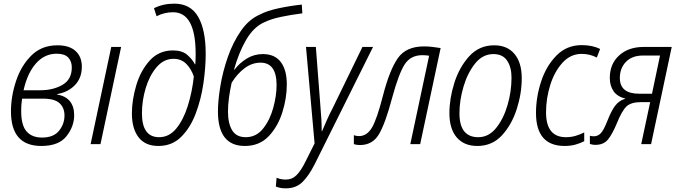

<svg xmlns="http://www.w3.org/2000/svg" viewBox="-20 -789 3719 1051"><path d="M386 -158Q386 -255 292 -272L293 -274Q352 -284 390 -323Q428 -362 428 -424Q428 -478 394 -509.5Q360 -541 294 -541Q208 -541 152 -485.5Q96 -430 68 -346Q40 -262 40 -179Q40 10 206 10Q302 10 344 -43.5Q386 -97 386 -158ZM290 -495Q334 -495 353.5 -474Q373 -453 373 -420Q373 -354 322 -324.5Q271 -295 201 -295H109Q130 -389 177 -442Q224 -495 290 -495ZM96 -180Q96 -202 97.5 -219.5Q99 -237 101 -249H216Q279 -249 306 -224Q333 -199 333 -157Q333 -110 303 -73Q273 -36 210 -36Q155 -36 125.5 -69.5Q96 -103 96 -180Z M530 0 643 -532H589L476 0Z M1106 -494Q1106 -626 1064.5 -697.5Q1023 -769 934 -769Q872 -769 823 -744L837 -700Q879 -722 927 -722Q1051 -722 1051 -494Q1051 -460 1049 -437H1047Q1032 -466 1004 -489.5Q976 -513 927 -513Q850 -513 800 -458Q750 -403 726 -322.5Q702 -242 702 -168Q702 -85 738.5 -37.5Q775 10 847 10Q922 10 972 -40Q1022 -90 1051.5 -168Q1081 -246 1093.5 -333Q1106 -420 1106 -494ZM757 -169Q757 -238 777.5 -306.5Q798 -375 837 -421Q876 -467 930 -467Q972 -467 999.5 -439.5Q1027 -412 1041 -370Q1032 -286 1008 -209.5Q984 -133 945 -85.5Q906 -38 851 -38Q757 -38 757 -169Z M1550 -327Q1550 -406 1517 -449.5Q1484 -493 1419 -493Q1371 -493 1331 -468.5Q1291 -444 1264 -408H1261Q1288 -504 1328 -572Q1368 -640 1424 -666Q1463 -685 1517.5 -696.5Q1572 -708 1635 -716L1632 -764Q1567 -757 1504 -743.5Q1441 -730 1404 -710Q1343 -684 1299 -620.5Q1255 -557 1227 -476.5Q1199 -396 1186 -316.5Q1173 -237 1173 -179Q1173 10 1320 10Q1400 10 1450.5 -43Q1501 -96 1525.5 -174Q1550 -252 1550 -327ZM1228 -178Q1228 -215 1233.5 -255Q1239 -295 1248 -336Q1279 -386 1319.5 -416Q1360 -446 1406 -446Q1494 -446 1494 -323Q1494 -266 1476 -199.5Q1458 -133 1420.5 -85.5Q1383 -38 1325 -38Q1274 -38 1251 -75.5Q1228 -113 1228 -178Z M1703 109 2022 -532H1964L1800 -195Q1785 -167 1769 -131Q1753 -95 1743 -71H1741Q1741 -132 1734 -206L1709 -532H1655L1702 -4L1653 94Q1628 145 1603.5 169.5Q1579 194 1544 194Q1517 194 1494 184L1490 232Q1513 242 1545 242Q1600 242 1635 208Q1670 174 1703 109Z M2127 -255Q2162 -384 2194.5 -435.5Q2227 -487 2292 -487Q2310 -487 2329 -484L2226 0H2280L2392 -526Q2371 -529 2348.5 -532Q2326 -535 2301 -535Q2203 -535 2158 -471Q2113 -407 2077 -268Q2043 -135 2015.5 -89.5Q1988 -44 1945 -44Q1930 -44 1917 -49V0Q1932 5 1950 5Q2019 5 2054 -53.5Q2089 -112 2127 -255Z M2836 -361Q2836 -446 2796.5 -493.5Q2757 -541 2685 -541Q2603 -541 2548.5 -481Q2494 -421 2467 -335Q2440 -249 2440 -170Q2440 -84 2480 -37Q2520 10 2593 10Q2674 10 2727.5 -48Q2781 -106 2808.5 -191.5Q2836 -277 2836 -361ZM2495 -169Q2495 -239 2517 -314Q2539 -389 2580.5 -441Q2622 -493 2681 -493Q2732 -493 2756 -457Q2780 -421 2780 -364Q2780 -288 2758 -213Q2736 -138 2695.5 -88Q2655 -38 2598 -38Q2495 -38 2495 -169Z M3178 -16V-64Q3154 -52 3129.5 -45Q3105 -38 3078 -38Q2969 -38 2969 -174Q2969 -250 2992 -323.5Q3015 -397 3059 -445.5Q3103 -494 3164 -494Q3209 -494 3247 -474L3265 -521Q3223 -542 3164 -542Q3082 -542 3026 -485Q2970 -428 2942 -342.5Q2914 -257 2914 -171Q2914 10 3071 10Q3103 10 3130 2.5Q3157 -5 3178 -16Z M3373 -362Q3373 -416 3406.5 -450.5Q3440 -485 3499 -485H3593L3549 -276H3479Q3373 -276 3373 -362ZM3357 -115Q3384 -182 3409 -206Q3434 -230 3489 -230H3539L3490 0H3544L3657 -532H3503Q3420 -532 3369 -485.5Q3318 -439 3318 -362Q3318 -320 3338.5 -290Q3359 -260 3404 -249Q3369 -239 3347.5 -210.5Q3326 -182 3305 -128Q3285 -77 3269 -60Q3253 -43 3231 -43Q3217 -43 3209 -46V-1Q3223 4 3239 4Q3285 4 3309 -26.5Q3333 -57 3357 -115Z"/></svg>

Font: Noto Sans UI SemiCondensed Light
Style: Italic
Weight: 300
Width: 4
Designer: Monotype Design Team
Foundry: Monotype Imaging Inc.
Version: 1.001